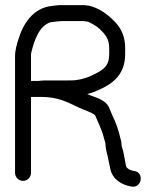

<svg xmlns="http://www.w3.org/2000/svg" viewBox="-20 -666 596 734"><path d="M68 25.5C84.5 25.5 98.5 11.5 98.5 -5V-295.5H136C202.8 -295.5 236.2 -276 283.4 -253.8C304.8 -243.8 330.6 -236.7 343.4 -225.8C354.9 -197.6 369.6 -170.2 376.8 -140.1C379.6 -128.6 383.5 -120 383.5 -113C383.5 -104.5 384.7 -96.1 386.9 -87.7C392.1 -68.9 396.5 -43.3 401.8 -19.3C410.4 19.5 445.6 41.9 484.2 47.4C522.9 52.9 532 -7.5 492.7 -12.4C475.7 -14.8 463 -23.2 461.3 -33.1C458.7 -49.1 454.9 -68 451.3 -86.5C449.5 -95.2 444.5 -105.8 444.5 -114C444.5 -122.6 442.6 -129.4 440.1 -138.2C433 -169.7 422.5 -198.9 409.2 -225.6C405.1 -233.8 401.3 -246.3 396.2 -256.6C379.9 -289.2 335.8 -294.9 313.9 -306.4C320.7 -308.3 330.7 -311.3 338.5 -314.3C397 -337.5 458.5 -370.2 458.5 -459V-482C458.5 -524.6 444 -556.4 421.1 -580.6C404.4 -598.2 385.4 -615.6 360 -629C342.8 -638.1 322.7 -646.5 295 -646.5H216C208.9 -646.5 202.2 -646.2 195.5 -645.4L179.6 -643.4C105 -636 67.6 -573.2 50 -514.6C44.6 -496.7 37.5 -475.5 37.5 -449V-5C37.5 11.5 51.5 25.5 68 25.5ZM238 -358.5H151C139.3 -358.5 130.6 -356.5 124 -356.5H98.5V-449C98.5 -454.3 98.2 -459 99.3 -463.7C111.5 -514.6 130.9 -567.7 172.6 -580.7L185.6 -582.6L203.6 -584.6C208 -585.1 212.1 -585.5 217 -585.5H295C298.4 -585.5 311.4 -584.1 316.8 -583.1C332.1 -575.5 350.8 -565.6 361.2 -555.2C381 -535.3 397.5 -519.3 397.5 -482V-459C397.5 -418.5 380.4 -403.5 352.2 -388.1L332.4 -378.2C315.5 -369.7 293.1 -362.6 268.9 -359.5C260 -358.4 247.2 -358.5 238 -358.5Z"/></svg>

Font: CiSf OpenHand
Style: Bd
Weight: 400
Foundry: Cannot Into Space Fonts
Version: Version 0.7892